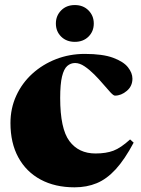

<svg xmlns="http://www.w3.org/2000/svg" viewBox="-20 -746 574 780"><path d="M324.5 -527Q397.5 -527 439.8 -511.2Q482 -495.5 500 -472.5Q518 -449.5 518 -426.5Q518 -396 495.2 -376.8Q472.5 -357.5 447 -357.5Q441 -357.5 428.5 -371Q416 -384.5 399.2 -404.2Q382.5 -424 363 -443.5Q343.5 -463 323.5 -476.5Q303.5 -490 285 -490Q267 -490 253.2 -478Q239.5 -466 232 -435.2Q224.5 -404.5 224.5 -348Q224.5 -223 262 -172.8Q299.5 -122.5 368 -122.5Q411 -122.5 440.8 -133.8Q470.5 -145 508.5 -179.5L523 -166.5Q486.5 -98 450 -58.2Q413.5 -18.5 373 -1.8Q332.5 15 283 15Q203.5 15 145 -16.5Q86.5 -48 54.5 -106.5Q22.5 -165 22.5 -246Q22.5 -306 46 -357.2Q69.5 -408.5 111.2 -446.5Q153 -484.5 207.8 -505.8Q262.5 -527 324.5 -527ZM284 -576Q250 -576 228.5 -597.2Q207 -618.5 207 -650.5Q207 -682 228.5 -703.8Q250 -725.5 284 -725.5Q318 -725.5 339.5 -703.8Q361 -682 361 -650.5Q361 -618.5 339.5 -597.2Q318 -576 284 -576Z"/></svg>

Font: Newsreader 72pt ExtraBold
Style: Regular
Weight: 800
Designer: Hugues Gentile
Foundry: Production Type
Version: Version 1.003; ttfautohint (v1.8.3)